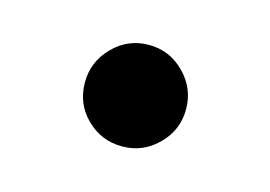

<svg xmlns="http://www.w3.org/2000/svg" viewBox="-39 -212 386 274"><g transform="rotate(15 154.5 -75.0)"><path d="M79.6 -75.2Q79.6 -106 101.6 -128.2Q123.5 -150.4 154.3 -150.4Q185.1 -150.4 207 -128.2Q229 -106 229 -75.2Q229 -44.4 207 -22.5Q185.1 -0.5 154.3 -0.5Q123.5 -0.5 101.6 -22Q79.6 -43.5 79.6 -75.2Z"/></g></svg>

Font: Vazir Medium FD-WOL-UI
Style: Medium-FD-WOL-UI
Weight: 500
Designer: Saber Rastikerdar
Foundry: Saber Rastikerdar
Version: Version 30.0.0